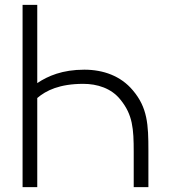

<svg xmlns="http://www.w3.org/2000/svg" viewBox="-20 -770 704 790"><path d="M133.3 0V-366.7C169.8 -397.9 225 -425 322.9 -425C379.2 -425 438.5 -407.3 476 -359.4C526 -297.9 530.2 -240.6 530.2 -144.8V0H590.6V-151C590.6 -256.2 587.5 -327.1 526 -399C477.1 -457.3 405.2 -483.3 327.1 -483.3C236.5 -483.3 177.1 -457.3 133.3 -428.1V-750H72.9V0Z"/></svg>

Font: Manrope3 Light
Style: Regular
Weight: 300
Designer: Mikhail Sharanda
Foundry: Mikhail Sharanda
Version: Version 3.000;PS 003.000;hotconv 1.0.88;makeotf.lib2.5.64775